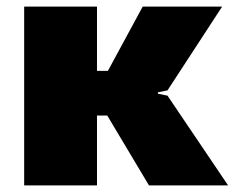

<svg xmlns="http://www.w3.org/2000/svg" viewBox="-20 -560 709 580"><path d="M53 -540H273V-346H306L411 -540H651L486 -287L457 -281V-277L486 -271L669 0H430L304 -211H273V0H53Z"/></svg>

Font: Plata Sans Black
Style: Regular
Weight: 900
Designer: Pablo Impallari, Andres Torresi, & Cristiano Sobral
Foundry: Pablo Impallari, Andres Torresi, & Cristiano Sobral
Version: Version 1.00;December 28, 2019;FontCreator 12.0.0.2547 64-bi